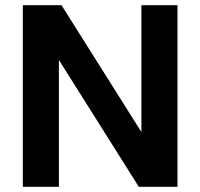

<svg xmlns="http://www.w3.org/2000/svg" viewBox="-20 -720 772 740"><path d="M68 -700H217L549 -173L525 -166V-700H664V0H515L183 -527L207 -534V0H68Z"/></svg>

Font: Uncut Sans Variable
Style: Regular
Weight: 400
Designer: Kasper Nordkvist
Foundry: UNCUT.wtf
Version: Version 1.304;Glyphs 3.2 (3246)